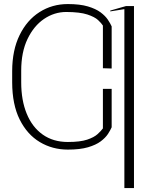

<svg xmlns="http://www.w3.org/2000/svg" viewBox="-20 -742 734 965"><path d="M541.2 -295.5V-102.3Q534.8 -87.4 522.4 -68.4Q509.9 -49.4 486 -31.4Q462 -13.5 422.1 -1.8Q382.1 9.9 321 9.9Q243.3 9.9 179.9 -28.1Q116.5 -66.1 79 -141.2Q41.5 -216.3 41.2 -328.1V-384.9Q41.5 -490.1 78.5 -565.5Q115.4 -641 178.8 -681.3Q242.2 -721.6 321 -721.6Q381.7 -721.6 421.7 -709.7Q461.6 -697.8 485.6 -679.9Q509.6 -661.9 522.2 -642.9Q534.8 -623.9 541.2 -609.4V-397.7L497.2 -399.1V-613.6Q489.7 -625.4 472.8 -641.2Q456 -657 418.9 -669.2Q381.7 -681.5 312.5 -681.8Q252.5 -681.5 201.2 -646.7Q149.9 -611.9 118.3 -546Q86.6 -480.1 86.6 -386.4V-328.1Q86.6 -237.9 114.3 -170.5Q142 -103 194.6 -65.7Q247.2 -28.4 321 -28.4Q383.2 -28.4 418 -40.1Q452.8 -51.8 470.3 -67.8Q487.9 -83.8 497.2 -96.6V-295.5ZM653.4 -711.6V203.1H605.1V-696L534.1 -684.7V-688.9L613.6 -711.6Z"/></svg>

Font: Inter UI Thin
Style: Regular
Weight: 100
Designer: Rasmus Andersson
Foundry: rsms
Version: 3.2;8d6f07862